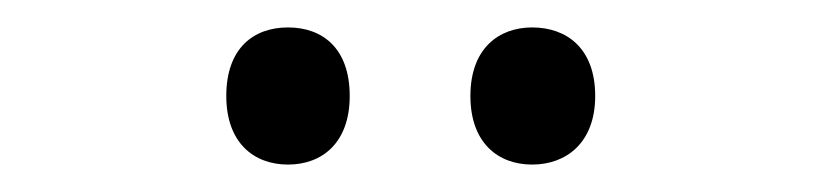

<svg xmlns="http://www.w3.org/2000/svg" viewBox="-20 -746 599 140"><path d="M145 -676C145 -642 165 -626 190 -626C215 -626 235 -642 235 -676C235 -711 215 -726 190 -726C165 -726 145 -711 145 -676ZM323 -676C323 -642 343 -626 368 -626C393 -626 414 -642 414 -676C414 -711 393 -726 368 -726C344 -726 323 -711 323 -676Z"/></svg>

Font: Noto Sans Lao Looped SemiCondensed
Style: Regular
Weight: 400
Width: 4
Designer: Mark Frömberg, Ben Mitchell
Foundry: The Fontpad Ltd
Version: Version 1.003